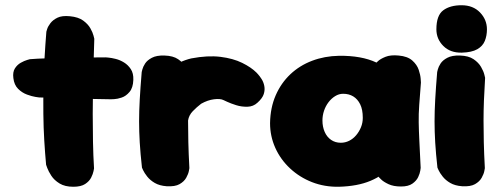

<svg xmlns="http://www.w3.org/2000/svg" viewBox="-20 -712 1909 733"><path d="M260 1Q228 1 207.5 -11.5Q187 -24 176 -41Q165 -58 160.5 -70.5Q156 -83 156 -83Q152 -126 149 -175.5Q146 -225 145.5 -277.5Q145 -330 146 -383.5Q147 -437 150 -489.5Q153 -542 157 -591Q157 -591 160 -601Q163 -611 172.5 -623.5Q182 -636 199.5 -644.5Q217 -653 247 -650Q279 -647 297.5 -633.5Q316 -620 325 -604Q334 -588 337 -576Q340 -564 340 -564Q339 -526 337.5 -479.5Q336 -433 335 -382Q334 -331 334 -277.5Q334 -224 335 -171Q336 -118 339 -69Q339 -69 337 -58.5Q335 -48 328 -34Q321 -20 305 -9.5Q289 1 260 1ZM403 -333Q324 -334 254 -336.5Q184 -339 129 -340Q129 -340 115.5 -342Q102 -344 83 -351Q64 -358 49 -373Q34 -388 31 -414Q28 -437 37 -451Q46 -465 59.5 -472.5Q73 -480 83.5 -483Q94 -486 94 -486Q102 -487 124 -488Q146 -489 177 -490Q208 -491 244 -491.5Q280 -492 316 -492.5Q352 -493 384 -493Q384 -493 395 -492Q406 -491 422 -487Q438 -483 453.5 -473.5Q469 -464 479.5 -448Q490 -432 489 -407Q488 -377 474.5 -361Q461 -345 444.5 -339.5Q428 -334 415.5 -333.5Q403 -333 403 -333Z M603 -40Q578 -38 564.5 -54.5Q551 -71 545.5 -93.5Q540 -116 539 -133.5Q538 -151 538 -151Q530 -184 527.5 -203Q525 -222 526 -232.5Q527 -243 528.5 -250Q530 -257 530 -266Q534 -325 559 -371.5Q584 -418 624 -448Q664 -478 710 -489Q773 -501 821.5 -495Q870 -489 904.5 -472Q939 -455 959 -435Q959 -435 965 -428.5Q971 -422 978.5 -410.5Q986 -399 989 -384Q992 -369 987 -353Q982 -337 963 -320Q947 -305 924.5 -304.5Q902 -304 881.5 -310.5Q861 -317 847 -323.5Q833 -330 833 -330Q821 -336 797 -333Q773 -330 748 -316Q731 -303 716 -287.5Q701 -272 698 -252Q696 -231 694 -212Q692 -193 691 -175Q690 -157 690 -137Q690 -117 691 -93Q691 -93 684 -81Q677 -69 658 -56.5Q639 -44 603 -40ZM616 -1Q589 -3 571 -13.5Q553 -24 542 -38Q531 -52 526.5 -62Q522 -72 522 -72Q516 -126 513.5 -168Q511 -210 511 -248.5Q511 -287 513.5 -332Q516 -377 521 -437Q521 -437 523.5 -447Q526 -457 534 -469.5Q542 -482 560 -491.5Q578 -501 608 -500Q641 -499 660 -486Q679 -473 688.5 -456.5Q698 -440 701 -427.5Q704 -415 704 -415Q701 -367 699.5 -328Q698 -289 698 -251Q698 -213 699 -169.5Q700 -126 703 -70Q703 -70 701 -59Q699 -48 691 -33.5Q683 -19 665.5 -9Q648 1 616 -1Z M1274 1Q1219 2 1171.5 -16.5Q1124 -35 1087.5 -69Q1051 -103 1031 -147.5Q1011 -192 1011 -242Q1012 -301 1032.5 -348Q1053 -395 1088.5 -428.5Q1124 -462 1171.5 -480Q1219 -498 1274 -499Q1360 -500 1416.5 -473.5Q1473 -447 1501 -391.5Q1529 -336 1529 -250Q1529 -200 1515.5 -155.5Q1502 -111 1472.5 -76.5Q1443 -42 1394 -21.5Q1345 -1 1274 1ZM1281 -167Q1298 -167 1313 -174.5Q1328 -182 1339.5 -195.5Q1351 -209 1358 -226Q1365 -243 1365 -262Q1365 -294 1355 -314Q1345 -334 1328.5 -344Q1312 -354 1290 -354Q1274 -354 1259.5 -345Q1245 -336 1234 -321.5Q1223 -307 1217 -289Q1211 -271 1211 -252Q1211 -228 1219.5 -208.5Q1228 -189 1244 -178Q1260 -167 1281 -167ZM1511 0Q1482 0 1463 -9Q1444 -18 1435 -27Q1426 -36 1426 -36Q1419 -109 1413 -177.5Q1407 -246 1407 -318Q1407 -390 1414 -470Q1414 -470 1423 -478.5Q1432 -487 1451.5 -495Q1471 -503 1502 -500Q1536 -497 1554 -481Q1572 -465 1578.5 -445.5Q1585 -426 1586 -411.5Q1587 -397 1587 -397Q1583 -346 1580.5 -311.5Q1578 -277 1578.5 -245Q1579 -213 1581 -173Q1583 -133 1586 -71Q1586 -71 1584.5 -60.5Q1583 -50 1576.5 -36Q1570 -22 1554.5 -11Q1539 0 1511 0Z M1744 -1Q1717 -3 1699 -13.5Q1681 -24 1670 -38Q1659 -52 1654.5 -62Q1650 -72 1650 -72Q1644 -126 1641.5 -168Q1639 -210 1639 -248.5Q1639 -287 1641.5 -332Q1644 -377 1649 -437Q1649 -437 1651.5 -447Q1654 -457 1662 -469.5Q1670 -482 1688 -491.5Q1706 -501 1736 -500Q1769 -499 1788 -486Q1807 -473 1816.5 -456.5Q1826 -440 1829 -427.5Q1832 -415 1832 -415Q1829 -367 1827.5 -328Q1826 -289 1826 -251Q1826 -213 1827 -169.5Q1828 -126 1831 -70Q1831 -70 1829 -59Q1827 -48 1819 -33.5Q1811 -19 1793.5 -9Q1776 1 1744 -1ZM1743 -511Q1699 -510 1672.5 -536.5Q1646 -563 1646 -600Q1646 -653 1672 -672.5Q1698 -692 1742 -692Q1786 -692 1812.5 -664.5Q1839 -637 1839 -600Q1839 -576 1831 -556Q1823 -536 1802 -524Q1781 -512 1743 -511Z"/></svg>

Font: Sour Gummy Black
Style: Regular
Weight: 900
Version: Version 1.000